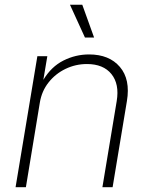

<svg xmlns="http://www.w3.org/2000/svg" viewBox="-20 -780 625 800"><path d="M146 -352.5 87.9 0H44.9L135.7 -545.9H177.2L160.6 -447.3Q193.8 -502.4 244.4 -527.8Q294.9 -553.2 351.1 -553.2Q435.1 -553.2 479.5 -501.2Q523.9 -449.2 508.8 -358.9L449.2 0H406.7L466.3 -358.9Q478 -429.7 444.3 -471.4Q410.6 -513.2 342.3 -513.2Q294.9 -513.2 252.9 -492.9Q210.9 -472.7 182.4 -436.5Q153.8 -400.4 146 -352.5ZM334 -623.5 271.5 -760.3H322.8L372.1 -623.5Z"/></svg>

Font: Inter Extra Light
Style: Italic
Weight: 200
Italic angle: -9.39999°
Designer: Rasmus Andersson
Foundry: rsms
Version: Version 4.000;git-3c8e0fc